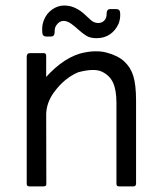

<svg xmlns="http://www.w3.org/2000/svg" viewBox="-20 -683 589 695"><path d="M76.7 -17.7V-268.5Q79.3 -313.7 126.3 -380Q195.5 -466.8 269.7 -489.2Q325.5 -503.7 366.2 -492.5Q407.2 -481.7 430.2 -460.2Q453.3 -438.7 462.8 -407.2Q472.3 -375.8 472.5 -320.5V-17.7Q472.3 -8.3 462.3 -8.3H410.8Q401.5 -8.3 401.5 -17.7V-310.3Q401.5 -357.5 389.2 -383.8Q377 -410.2 348.8 -423.6Q320.7 -437 262.3 -421.2Q211.8 -399.2 175.3 -348.7Q148.7 -312.3 147.2 -271L147.7 -17.7Q148.7 -8.5 138.2 -8.3H86.3Q76.7 -8.3 76.7 -17.7ZM146.8 -116.2H76.7V-477.7Q76.8 -490.7 88.3 -490.7H139.2Q147.2 -490.7 147.2 -480.3ZM329.5 -544.8Q306 -544.8 291.8 -554Q277.5 -563.2 264.3 -575.2Q251.2 -587.3 237.3 -597.3Q223.5 -607.3 210 -607.3Q194.5 -607.3 183.7 -591.2Q177.2 -582.2 177.8 -565.5Q176.8 -550.8 165.2 -550.8H147.7Q133.5 -550.8 133 -566.2Q131 -590.8 138.8 -610Q148.8 -635 169.3 -649Q189.8 -663 212.2 -663Q234.7 -663 253.2 -653.8Q271.7 -644.7 285 -632.2Q298.3 -619.7 309.5 -609.7Q320.7 -599.7 336 -599.7Q352.5 -599.7 361.5 -613.8Q366.5 -622.7 366 -635.8Q366.7 -649.8 378.8 -650.2H400.2Q414.7 -650.2 415 -635.2Q416.3 -614.7 409.2 -597.2Q398.7 -573.2 378.3 -559Q358 -544.8 329.5 -544.8Z"/></svg>

Font: Vivano Light
Style: Regular
Weight: 300
Designer: Joe Prince, Josias Burgherr
Version: Version 2.064;September 19, 2022;FontCreator 14.0.0.2877 64-